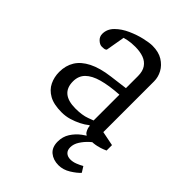

<svg xmlns="http://www.w3.org/2000/svg" viewBox="-203 -596 877 877"><g transform="rotate(45 235.0 -158.0)"><path d="M177 6Q126 6 96 -11Q66 -28 52.5 -56Q39 -84 39 -117Q39 -158 58 -189Q77 -220 117.5 -240.5Q158 -261 221 -269L307 -280V-358Q307 -389 294 -408Q281 -427 258 -435.5Q235 -444 203 -444Q177 -444 158 -440Q139 -436 137 -435L121 -343Q121 -342 116 -339Q111 -336 95 -336Q82 -336 68.5 -348.5Q55 -361 55 -379Q55 -410 78.5 -433.5Q102 -457 136.5 -472.5Q171 -488 204 -495.5Q237 -503 256 -503Q296 -503 322.5 -486.5Q349 -470 362.5 -445Q376 -420 376 -393V-65L446 -51V-16Q444 -15 432 -10Q420 -5 400.5 -0.5Q381 4 354 4Q330 4 321 -12Q312 -28 312 -42H308Q292 -29 271 -18.5Q250 -8 226.5 -1Q203 6 177 6ZM210 -51Q253 -51 281 -61.5Q309 -72 307 -71V-238Q244 -234 201 -222Q158 -210 136 -188Q114 -166 114 -131Q114 -51 210 -51ZM338 187Q304 187 281.5 168.5Q259 150 259 113Q259 81 275 56Q291 31 315 13Q339 -5 362 -16H398Q381 -5 362.5 12Q344 29 331 49.5Q318 70 318 91Q318 110 329 120Q340 130 358 130Q374 130 390.5 123.5Q407 117 421 109L438 136Q424 152 396 169.5Q368 187 338 187Z"/></g></svg>

Font: Faustina Light Light
Style: Regular
Weight: 300
Version: Version 1.200